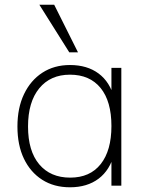

<svg xmlns="http://www.w3.org/2000/svg" viewBox="-20 -788 623 815"><path d="M277 7Q209 7 159 -25Q109 -57 81.5 -114.5Q54 -172 54 -251Q54 -330 82 -388.5Q110 -447 160 -479.5Q210 -512 277 -512Q350 -512 398.5 -476Q447 -440 465 -371L453 -362V-500H495V0H453V-144L465 -136Q447 -66 398.5 -29.5Q350 7 277 7ZM278 -34Q362 -34 407.5 -91.5Q453 -149 453 -253Q453 -358 407 -414.5Q361 -471 277 -471Q194 -471 146.5 -413Q99 -355 99 -251Q99 -147 146.5 -90.5Q194 -34 278 -34ZM274 -566 147 -768H210L311 -566Z"/></svg>

Font: Muli ExtraLight
Style: Regular
Weight: 250
Designer: Vernon Adams
Foundry: Vernon Adams
Version: Version 2.100; ttfautohint (v1.8.1.43-b0c9)